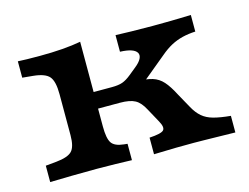

<svg xmlns="http://www.w3.org/2000/svg" viewBox="-68 -533 830 640"><g transform="rotate(-15 347.0 -213.0)"><path d="M139.4 -208.2V-275Q139.4 -319.4 125.2 -336.1Q111.1 -352.7 70.2 -356.7L33.5 -360.2V-416.7Q48.7 -415.9 65.4 -415.5Q82.2 -415.1 108.8 -415.1Q151.4 -415.1 187.2 -417.9Q223.1 -420.7 251 -425.9V-416.7V-208.2ZM195.2 -2.4Q146.7 -2.4 108.3 -1.6Q69.8 -0.8 33.5 0V-56.5L70.2 -60Q111.1 -64 125.2 -78.8Q139.4 -93.6 139.4 -133.6V-208.2H251V-133.6Q251 -91.9 261.6 -76.4Q272.1 -60.9 303.7 -57.7L315.6 -56.5V0Q288.8 -0.8 260 -1.6Q231.1 -2.4 195.2 -2.4ZM391.8 0V-57.3Q432.4 -59.7 440.9 -68.6Q449.5 -77.5 436.4 -101.1L410.5 -148.4Q396.4 -175.7 378.5 -185.4Q360.6 -195.2 326.5 -195.2H230V-252.4H314.2Q337 -252.4 351 -257.4Q365 -262.4 381.5 -275.9L404.1 -294.3Q421.7 -308.1 427.4 -319.7Q433.2 -331.2 428.3 -339.9Q423.4 -348.6 409 -353.6Q394.5 -358.6 370.6 -359.4V-416.7Q393.5 -415.9 425.6 -415.1Q457.8 -414.3 497.9 -414.3Q522.7 -414.3 546.2 -414.7Q569.7 -415.1 591.2 -415.5Q612.6 -415.9 630.5 -416.7V-359.4Q606.5 -358.3 586 -353.3Q565.4 -348.3 546.4 -338.3Q527.4 -328.2 507.7 -311.4L399.3 -221.8L397.5 -250.4Q432.1 -249.5 453 -243.2Q473.8 -236.8 489.1 -219.8Q504.4 -202.8 521 -170.4L548.1 -121.6Q560.2 -99.4 575.5 -86.3Q590.8 -73.1 613.9 -66.9Q637 -60.6 672.5 -57.3V0Q635.3 -0.8 609.5 -1.2Q583.6 -1.6 564.9 -2Q546.3 -2.4 529.6 -2.4Q500.9 -2.4 468.8 -2Q436.8 -1.6 391.8 0Z"/></g></svg>

Font: Playfair 5pt SemiExpanded Light
Style: Regular
Weight: 300
Width: 6
Designer: Claus Eggers Sørensen
Foundry: Claus Eggers Sørensen
Version: Version 2.203